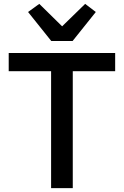

<svg xmlns="http://www.w3.org/2000/svg" viewBox="-20 -972 640 992"><path d="M356 -604V0H244V-604H25V-698H575V-604ZM245 -760 125 -910 183 -952 301 -836 420 -952 475 -910 355 -760Z"/></svg>

Font: IBM Plex Mono Medium
Style: Regular
Weight: 500
Monospace: yes
Designer: Mike Abbink, Paul van der Laan, Pieter van Rosmalen
Foundry: Bold Monday
Version: Version 2.3